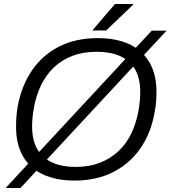

<svg xmlns="http://www.w3.org/2000/svg" viewBox="-20 -888 850 957"><path d="M352 12Q260 12 194.5 -18.5Q129 -49 94.5 -109Q60 -169 60 -256Q60 -283 62 -308Q64 -333 68 -357Q87 -460 139 -536.5Q191 -613 274 -655.5Q357 -698 467 -698Q560 -698 625 -667.5Q690 -637 725 -577Q760 -517 760 -430Q760 -405 758 -380Q756 -355 751 -331Q734 -228 681.5 -151Q629 -74 545.5 -31Q462 12 352 12ZM356 -56Q425 -56 478.5 -77Q532 -98 571.5 -135.5Q611 -173 635.5 -225Q660 -277 671 -340Q673 -353 674.5 -364.5Q676 -376 677 -386.5Q678 -397 678.5 -407.5Q679 -418 679 -428Q679 -499 652.5 -543.5Q626 -588 577.5 -609Q529 -630 462 -630Q395 -630 341 -609.5Q287 -589 247.5 -551Q208 -513 183.5 -461Q159 -409 148 -346Q146 -334 144.5 -322.5Q143 -311 142 -300Q141 -289 140.5 -279Q140 -269 140 -259Q140 -188 166.5 -143.5Q193 -99 241.5 -77.5Q290 -56 356 -56ZM8 49 736 -735H810L82 49ZM440 -736 553 -868H644V-865L509 -736Z"/></svg>

Font: Archivo SemiBold Light
Style: Italic
Weight: 300
Italic angle: -10°
Version: Version 2.001